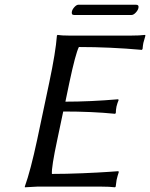

<svg xmlns="http://www.w3.org/2000/svg" viewBox="-20 -797 641 820"><path d="M541 -732.9H296.9Q283.7 -732.9 287.1 -748Q289.1 -757.3 298.1 -767.1Q307.1 -776.9 315.4 -776.9H560.1Q574.2 -776.9 571.3 -763.2Q569.3 -753.4 559.8 -743.2Q550.3 -732.9 541 -732.9ZM224.6 -200.2Q199.2 -81.5 201.7 -54.2Q261.2 -54.2 332 -57.1Q402.8 -60.1 444.3 -63L485.8 -65.9L487.3 -62Q481.9 -45.9 478 -28.8Q478 -27.8 474.1 0L471.2 2.9Q447.8 0 412.1 0H139.2L86.4 2.9L85.9 0Q110.4 -67.9 138.7 -200.2L190.4 -444.8Q217.8 -574.2 223.1 -645L225.6 -647.9Q242.2 -645 275.9 -645H539.1Q575.2 -645 599.6 -647.9L601.1 -645Q593.3 -617.7 592.3 -613.8Q590.3 -604 588.9 -587.9L585.9 -584Q450.2 -596.2 316.9 -596.2Q302.7 -568.4 276.4 -444.8L259.3 -362.8Q364.3 -362.8 484.4 -373L486.8 -370.1Q481 -356.4 477.5 -341.8Q474.6 -326.7 474.6 -314L471.2 -311Q375 -320.8 250 -320.8Z"/></svg>

Font: Linux Biolinum O
Style: Italic
Weight: 400
Italic angle: -12°
Designer: Philipp H. Poll
Foundry: Philipp H. Poll
Version: Version 1.1.3